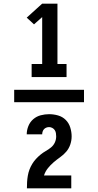

<svg xmlns="http://www.w3.org/2000/svg" viewBox="-20 -868 540 1056"><path d="M154 -444V-516H212V-774L167 -734L127 -771L212 -848H296V-516H346V-444ZM442 -306H58V-374H442ZM128 168Q128 150 129 133Q130 116 133 98.5Q136 81 142 65Q148 49 157 34Q166 19 178 6Q190 -7 203.5 -18Q217 -29 232 -37.5Q247 -46 260.5 -57Q274 -68 281.5 -84Q289 -100 289 -118Q289 -127 287.5 -136Q286 -145 281 -152.5Q276 -160 267.5 -164.5Q259 -169 250 -169Q242 -169 234.5 -166Q227 -163 222 -157.5Q217 -152 214.5 -144.5Q212 -137 212 -129H127Q127 -152 136 -174.5Q145 -197 163 -212.5Q181 -228 204 -234Q227 -240 250 -240Q275 -240 299.5 -233Q324 -226 341.5 -208.5Q359 -191 366.5 -166.5Q374 -142 374 -118Q374 -95 366.5 -73Q359 -51 344.5 -34Q330 -17 311 -3.5Q292 10 275 24.5Q258 39 243.5 57Q229 75 222 97H372V168Z"/></svg>

Font: Iosevka SS18 Extrabold
Style: Regular
Weight: 800
Monospace: yes
Designer: Belleve Invis
Foundry: Belleve Invis
Version: Version 25.1.1; ttfautohint (v1.8.4)